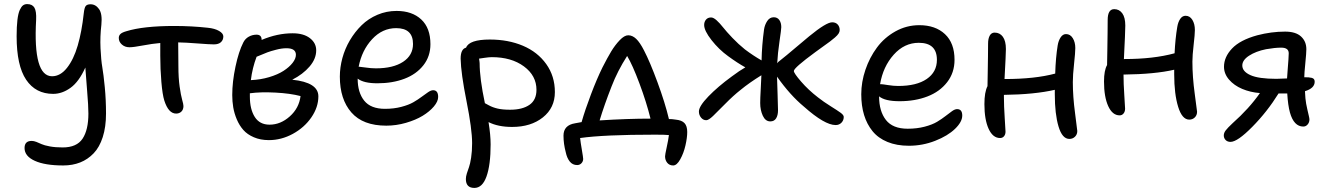

<svg xmlns="http://www.w3.org/2000/svg" viewBox="-20 -631 6557 947"><path d="M292 185.1Q201.7 185.1 151.4 162.1Q101.1 139.2 101.1 99.1Q101.1 64 136.2 64Q147 64 159.9 69.1Q172.9 74.2 185.5 80.1Q198.2 85.9 225.6 91.1Q252.9 96.2 289.1 96.2Q358.4 96.2 387.2 53Q416 9.8 416 -70.8Q416 -108.9 409.7 -183.1Q403.3 -257.3 400.9 -297.9Q369.6 -228 328.1 -198Q286.6 -168 242.2 -168Q155.8 -168 108.9 -237.8Q62 -307.6 62 -452.1Q62 -500 65.9 -532.5Q69.8 -564.9 77.4 -581.5Q85 -598.1 93.5 -604.5Q102.1 -610.8 113.8 -610.8Q139.2 -610.8 149.7 -593.3Q160.2 -575.7 158.2 -533.2Q142.6 -254.9 236.8 -254.9Q277.8 -254.9 310.5 -296.4Q343.3 -337.9 363.3 -406.2Q383.3 -474.6 393.1 -564.9Q396 -592.3 402.6 -601.1Q409.2 -609.9 426.8 -609.9Q451.7 -609.9 468.5 -586.2Q485.4 -562.5 480 -508.8Q473.1 -450.7 475.8 -392.6Q478.5 -334.5 484.6 -299.3Q490.7 -264.2 496.8 -201.4Q502.9 -138.7 502.9 -70.8Q502.9 -4.9 486.8 45.2Q470.7 95.2 441.9 125.2Q413.1 155.3 375.5 170.2Q337.9 185.1 292 185.1Z M848.6 -70.8Q811 -70.8 790.5 -134.8Q781.2 -164.1 775.9 -227.1Q770.5 -290 770.5 -356V-418.9Q731 -415.5 684.6 -406.7Q638.2 -397.9 618.7 -397.9Q596.2 -397.9 581.1 -411.4Q565.9 -424.8 565.9 -443.8Q565.9 -455.6 574.2 -463.4Q582.5 -471.2 603.5 -477.1Q687.5 -502.9 839.8 -502.9Q925.3 -502.9 1004.9 -494.1Q1039.1 -490.7 1060.3 -478.5Q1081.5 -466.3 1081.5 -451.2Q1081.5 -434.1 1069.8 -423.1Q1058.1 -412.1 1034.7 -412.1Q1015.1 -412.1 954.6 -416.7Q894 -421.4 858.9 -421.9Q858.9 -404.3 859.4 -364.3Q859.9 -324.2 859.9 -305.2Q859.9 -246.6 866 -203.9Q872.1 -161.1 878.4 -138.9Q884.8 -116.7 884.8 -107.9Q884.8 -90.8 874.8 -80.8Q864.7 -70.8 848.6 -70.8Z M1306.2 60.1Q1264.6 60.1 1232.2 46.1Q1199.7 32.2 1180.2 10Q1160.6 -12.2 1147.9 -42.2Q1135.3 -72.3 1130.4 -101.6Q1125.5 -130.9 1125.5 -162.1Q1125.5 -227.1 1141.4 -302Q1157.2 -377 1180.2 -421.9Q1189.5 -440.4 1207.3 -450.2Q1225.1 -460 1245.6 -460Q1270.5 -460 1270.5 -434.1Q1347.7 -466.8 1423.3 -466.8Q1477.5 -466.8 1508.5 -442.9Q1539.6 -418.9 1539.6 -382.8Q1539.6 -340.8 1506.8 -302.7Q1474.1 -264.6 1421.4 -237.8Q1550.3 -224.6 1550.3 -155.8Q1550.3 -102.5 1515.9 -52.2Q1481.4 -2 1424.6 29.1Q1367.7 60.1 1306.2 60.1ZM1392.6 -393.1Q1369.6 -393.1 1341.6 -385.7Q1313.5 -378.4 1299.3 -373Q1285.2 -367.7 1245.6 -351.1Q1224.6 -295.9 1217.3 -235.8Q1265.1 -237.8 1307.6 -250.5Q1350.1 -263.2 1378.4 -281.5Q1406.7 -299.8 1423.1 -320.8Q1439.5 -341.8 1439.5 -360.8Q1439.5 -393.1 1392.6 -393.1ZM1212.4 -154.8Q1212.4 -92.3 1236.6 -54.2Q1260.7 -16.1 1309.6 -16.1Q1363.8 -16.1 1409.4 -56.9Q1455.1 -97.7 1462.4 -157.2Q1412.1 -170.4 1338.9 -174.3Q1265.6 -178.2 1212.4 -170.9Z M1885.3 -11.2Q1770 -11.2 1713.1 -76.4Q1656.2 -141.6 1656.2 -252.9Q1656.2 -298.3 1668.7 -344.5Q1681.2 -390.6 1705.8 -432.4Q1730.5 -474.1 1763.7 -506.6Q1796.9 -539.1 1841.6 -558.1Q1886.2 -577.1 1936 -577.1Q2012.7 -577.1 2057.9 -534.9Q2103 -492.7 2103 -413.1Q2103 -353 2068.1 -308.8Q2033.2 -264.6 1974.4 -242.4Q1915.5 -220.2 1841.3 -220.2Q1773.9 -220.2 1744.1 -243.2Q1744.1 -174.8 1776.4 -134.5Q1808.6 -94.2 1878.9 -94.2Q1922.4 -94.2 1959 -103.8Q1995.6 -113.3 2018.8 -126.7Q2042 -140.1 2059.8 -153.6Q2077.6 -167 2091.8 -176.5Q2106 -186 2116.2 -186Q2141.1 -186 2141.1 -152.8Q2141.1 -130.9 2119.9 -105.7Q2098.6 -80.6 2064.5 -59.8Q2030.3 -39.1 1982.2 -25.1Q1934.1 -11.2 1885.3 -11.2ZM1752 -301.8Q1757.8 -301.8 1783.9 -297.9Q1810.1 -293.9 1834 -293.9Q1919.4 -293.9 1968.3 -326.2Q2017.1 -358.4 2017.1 -414.1Q2017.1 -492.2 1934.1 -492.2Q1865.7 -492.2 1815.2 -437.5Q1764.6 -382.8 1749 -301.8Z M2505.9 -4.9Q2436.5 -4.9 2389.6 -28.8Q2399.9 34.7 2399.9 81.1Q2399.9 182.6 2379.6 239.3Q2359.4 295.9 2319.8 295.9Q2277.8 295.9 2277.8 252Q2277.8 239.7 2282.7 224.1Q2287.6 208.5 2293.2 193.4Q2298.8 178.2 2303.7 146.7Q2308.6 115.2 2308.6 75.2Q2308.6 5.9 2281 -132.1Q2253.4 -270 2252 -341.8Q2252 -389.2 2278.8 -396Q2294.4 -436 2396 -436Q2486.8 -436 2559.3 -405.3Q2631.8 -374.5 2674.3 -314.9Q2716.8 -255.4 2716.8 -176.8Q2716.8 -99.1 2657.7 -52Q2598.6 -4.9 2505.9 -4.9ZM2345.7 -319.8Q2345.7 -243.7 2371.6 -122.1Q2373 -121.6 2391.6 -111.3Q2410.2 -101.1 2434.3 -95.5Q2458.5 -89.8 2495.6 -89.8Q2556.6 -89.8 2591.3 -113.8Q2626 -137.7 2626 -188Q2626 -257.8 2564.2 -303.5Q2502.4 -349.1 2405.8 -349.1Q2392.1 -349.1 2367.9 -345.5Q2343.8 -341.8 2342.8 -341.8Q2343.8 -337.9 2344.7 -329.3Q2345.7 -320.8 2345.7 -319.8Z M3300.3 185.1Q3281.7 185.1 3271 171.9Q3260.3 158.7 3260.3 140.1Q3260.3 132.3 3268.3 95.7Q3276.4 59.1 3279.3 35.2Q3261.2 33.2 3211.4 33.2Q2958.5 33.2 2841.3 49.8Q2843.3 69.8 2849.9 107.9Q2856.4 146 2856.4 152.8Q2856.4 165 2847.9 174.1Q2839.4 183.1 2826.7 183.1Q2804.2 183.1 2790.3 165.8Q2776.4 148.4 2770.5 120.1Q2759.3 78.1 2759.3 38.1Q2759.3 -13.7 2816.4 -22.9Q2827.6 -25.4 2848.6 -28.8Q2865.7 -88.9 2894.8 -165.5Q2923.8 -242.2 2951.7 -298.8Q2975.6 -345.7 2994.4 -377Q3013.2 -408.2 3036.4 -432.6Q3059.6 -457 3078.6 -457Q3099.1 -457 3117.7 -439.5Q3136.2 -421.9 3156.2 -382.8Q3185.5 -326.7 3222.9 -225.3Q3260.3 -124 3279.3 -43.9Q3295.4 -43.9 3312.5 -41Q3342.8 -38.1 3356.2 -23.7Q3369.6 -9.3 3369.6 20Q3369.6 48.3 3360.8 86.4Q3352.1 124.5 3335.2 154.8Q3318.4 185.1 3300.3 185.1ZM2996.6 -205.1Q2960.4 -112.8 2937.5 -37.1Q3074.7 -45.9 3188.5 -45.9Q3168.5 -127 3134 -219.2Q3099.6 -311.5 3073.2 -355Q3025.4 -280.3 2996.6 -205.1Z M3463.4 -38.1Q3448.2 -38.1 3437.7 -51Q3427.2 -64 3427.2 -81.1Q3427.2 -106.9 3473.9 -155.3Q3520.5 -203.6 3589.4 -253.9Q3627.9 -282.7 3656.2 -298.8Q3617.2 -320.3 3571.3 -354Q3525.9 -386.7 3489.5 -433.1Q3453.1 -479.5 3453.1 -507.8Q3453.1 -523.4 3462.2 -534.2Q3471.2 -544.9 3487.3 -544.9Q3499 -544.9 3514.6 -530.8Q3530.3 -516.6 3546.4 -496.1Q3562.5 -475.6 3592.3 -444.3Q3622.1 -413.1 3654.3 -387.2Q3695.8 -356 3736.3 -333Q3737.8 -408.2 3748.5 -485.8Q3752 -508.8 3764.2 -527.3Q3776.4 -545.9 3796.4 -545.9Q3814 -545.9 3823.7 -532.5Q3833.5 -519 3833.5 -497.1Q3833.5 -486.3 3824.7 -426.8Q3815.9 -367.2 3813.5 -318.8Q3814.9 -321.8 3818.4 -325.2Q3834.5 -337.4 3861.6 -360.1Q3888.7 -382.8 3922.1 -410.9Q3955.6 -439 3971.2 -452.1Q4055.2 -521 4084.5 -521Q4101.6 -521 4111.6 -510.3Q4121.6 -499.5 4121.6 -482.9Q4121.6 -474.1 4116.2 -465.6Q4110.8 -457 4098.1 -446Q4085.4 -435.1 4073.7 -426.3Q4062 -417.5 4039.3 -401.4Q4016.6 -385.3 4001.5 -374Q3895.5 -296.4 3895.5 -280.8Q3895.5 -270 3931.4 -228.5Q3967.3 -187 4014.2 -150.9Q4042 -128.9 4076.9 -107.2Q4111.8 -85.4 4126.7 -74.5Q4141.6 -63.5 4141.6 -54.2Q4141.6 -37.6 4130.4 -25.9Q4119.1 -14.2 4101.6 -14.2Q4047.4 -14.2 3945.3 -105Q3877 -161.6 3812.5 -252.9Q3813 -232.4 3815.2 -168Q3817.4 -103.5 3817.4 -86.9Q3817.4 -62.5 3808.1 -47.4Q3798.8 -32.2 3779.3 -32.2Q3755.4 -32.2 3742.4 -60.1Q3729.5 -87.9 3729.5 -123Q3729.5 -145 3732.2 -192.6Q3734.9 -240.2 3735.4 -259.8Q3674.8 -222.2 3633.3 -188Q3596.7 -159.2 3557.6 -119.4Q3518.6 -79.6 3496.8 -58.8Q3475.1 -38.1 3463.4 -38.1Z M4462.9 87.9Q4402.8 87.9 4357.2 69.1Q4311.5 50.3 4283.7 16.1Q4255.9 -18.1 4241.9 -63.7Q4228 -109.4 4228 -166Q4228 -226.6 4248.5 -286.9Q4269 -347.2 4305.2 -396.2Q4341.3 -445.3 4396.2 -476.1Q4451.2 -506.8 4514.2 -506.8Q4593.8 -506.8 4640.9 -462.6Q4688 -418.5 4688 -335.9Q4688 -272.5 4651.6 -225.6Q4615.2 -178.7 4554.4 -155.3Q4493.7 -131.8 4417 -131.8Q4344.7 -131.8 4315.9 -155.8Q4315.9 -82.5 4349.6 -39.3Q4383.3 3.9 4457 3.9Q4502.4 3.9 4540.5 -6.1Q4578.6 -16.1 4602.1 -30.3Q4625.5 -44.4 4643.6 -58.6Q4661.6 -72.8 4675.8 -82.8Q4689.9 -92.8 4700.7 -92.8Q4726.1 -92.8 4726.1 -61Q4726.1 -29.8 4690.4 4.6Q4654.8 39.1 4592.5 63.5Q4530.3 87.9 4462.9 87.9ZM4325.7 -215.8Q4332.5 -215.8 4359.6 -211.4Q4386.7 -207 4410.2 -207Q4501 -207 4551 -241.5Q4601.1 -275.9 4601.1 -335.9Q4601.1 -419.9 4511.7 -419.9Q4440.4 -419.9 4387.9 -361.1Q4335.4 -302.2 4320.8 -215.8Z M4912.6 49.8Q4877 49.8 4856.2 4.4Q4835.4 -41 4835.4 -117.2Q4835.4 -176.8 4850.6 -206.1Q4851.1 -230 4851.8 -274.7Q4852.5 -319.3 4853 -354.2Q4853.5 -389.2 4853.5 -416Q4853.5 -440.9 4861.8 -455.6Q4870.1 -470.2 4885.7 -470.2Q4911.6 -470.2 4926.5 -449.5Q4941.4 -428.7 4941.4 -389.2Q4941.4 -365.2 4934.6 -241.2H4936.5Q5084.5 -241.2 5184.6 -268.1Q5187 -347.2 5196.8 -407.2Q5200.7 -430.7 5211.4 -446.8Q5222.2 -462.9 5237.8 -462.9Q5258.8 -462.9 5271.2 -442.9Q5283.7 -422.9 5283.7 -394Q5283.7 -372.1 5277.6 -316.4Q5271.5 -260.7 5271.5 -226.1Q5271.5 -154.8 5282.5 -72.8Q5293.5 9.3 5293.5 15.1Q5293.5 32.2 5282.2 43.2Q5271 54.2 5254.4 54.2Q5219.2 54.2 5200.9 -7.3Q5182.6 -68.8 5182.6 -166V-188Q5082.5 -165 4931.6 -163.1V-152.8Q4931.6 -108.4 4935.5 -49.6Q4939.5 9.3 4939.5 18.1Q4939.5 32.2 4932.1 41Q4924.8 49.8 4912.6 49.8Z M5502.4 -62Q5466.8 -62 5446 -107.7Q5425.3 -153.3 5425.3 -229Q5425.3 -283.7 5440.4 -310.1Q5440.9 -335.4 5441.7 -383.1Q5442.4 -430.7 5442.9 -467.5Q5443.4 -504.4 5443.4 -532.2Q5443.4 -585.9 5475.6 -585.9Q5500.5 -585.9 5515.4 -565.4Q5530.3 -544.9 5530.3 -504.9Q5530.3 -475.6 5523.4 -339.8H5526.4Q5669.4 -339.8 5773.4 -368.2Q5776.9 -440.9 5786.6 -498Q5790.5 -522 5801 -537.6Q5811.5 -553.2 5827.6 -553.2Q5848.6 -553.2 5861.1 -533Q5873.5 -512.7 5873.5 -482.9Q5873.5 -461.9 5867.4 -409.9Q5861.3 -357.9 5861.3 -327.1Q5861.3 -252 5872.8 -168.2Q5884.3 -84.5 5884.3 -80.1Q5884.3 -63 5873.3 -52Q5862.3 -41 5845.7 -41Q5810.5 -41 5791 -104.2Q5771.5 -167.5 5771.5 -264.2V-287.1Q5677.2 -265.1 5521.5 -263.2Q5521.5 -219.2 5525.4 -161.1Q5529.3 -103 5529.3 -95.2Q5529.3 -80.6 5521.7 -71.3Q5514.2 -62 5502.4 -62Z M6049.3 68.8Q6034.2 68.8 6025.1 59.6Q6016.1 50.3 6016.1 37.1Q6016.1 24.4 6025.6 12Q6035.2 -0.5 6059.1 -22.9Q6141.1 -95.7 6194.3 -171.9Q6146.5 -175.8 6106.7 -192.6Q6066.9 -209.5 6042 -238.3Q6017.1 -267.1 6017.1 -301.8Q6017.1 -349.6 6056.6 -391.6Q6096.2 -433.6 6181.2 -457Q6250.5 -475.1 6318.4 -475.1Q6371.1 -475.1 6397.2 -450.9Q6423.3 -426.8 6423.3 -388.2Q6423.3 -369.6 6418.2 -319.1Q6413.1 -268.6 6413.1 -250Q6426.8 -250 6434.1 -249.5Q6441.4 -249 6449.5 -247.1Q6457.5 -245.1 6460.9 -240.5Q6464.4 -235.8 6464.4 -228Q6464.4 -195.8 6416.5 -181.2Q6418 -142.1 6422.4 -119.1Q6424.3 -107.4 6428.5 -89.8Q6432.6 -72.3 6435.5 -59.6Q6438.5 -46.9 6438.5 -42Q6438.5 -27.3 6429.7 -17.1Q6420.9 -6.8 6408.2 -6.8Q6361.8 -6.8 6342.3 -76.2Q6332.5 -111.8 6329.1 -169.9H6324.2H6286.1Q6230 -79.6 6156.7 -5.4Q6083.5 68.8 6049.3 68.8ZM6107.4 -308.1Q6107.4 -278.3 6147.7 -260.3Q6188 -242.2 6275.4 -242.2Q6293.9 -242.2 6328.1 -244.1Q6329.1 -259.3 6331.3 -288.8Q6333.5 -318.4 6335 -338.4Q6336.4 -358.4 6336.4 -368.2Q6336.4 -396 6299.3 -396Q6268.6 -396 6224.1 -388.2Q6173.8 -377.9 6140.6 -356.2Q6107.4 -334.5 6107.4 -308.1Z"/></svg>

Font: Shantell Sans Irregular Bouncy
Style: Regular
Weight: 400
Designer: Stephen Nixon, Anya Danilova, Shantell Martin
Foundry: Arrow Type
Version: Version 1.006;[9816181b4]